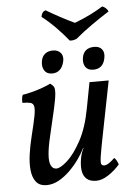

<svg xmlns="http://www.w3.org/2000/svg" viewBox="-57 -856 621 907"><g transform="rotate(-5 254.0 -402.5)"><path d="M128 9Q94 9 77.5 -12Q61 -33 57.5 -67.5Q54 -102 60 -143.5Q66 -185 76 -225Q91 -285 97.5 -318.5Q104 -352 101 -366.5Q98 -381 85 -384.5Q72 -388 47 -388Q46 -397 47 -407.5Q48 -418 52 -426Q67 -428 93.5 -434.5Q120 -441 146 -450.5Q172 -460 185 -467Q196 -460 201.5 -451.5Q207 -443 205.5 -420Q204 -397 193.5 -349.5Q183 -302 163 -218Q151 -168 148.5 -133.5Q146 -99 154.5 -82Q163 -65 180 -65Q199 -65 232 -94.5Q265 -124 298 -184.5Q331 -245 348 -337L371 -458H462L413 -210Q399 -140 394 -108Q389 -76 392.5 -68Q396 -60 407 -60Q425 -60 456 -91Q463 -85 467.5 -76.5Q472 -68 475 -59Q451 -31 420.5 -11Q390 9 363 9Q333 9 317 -5.5Q301 -20 297.5 -45Q294 -70 300 -103Q302 -115 306 -127Q310 -139 316 -151H314Q302 -126 282.5 -98.5Q263 -71 238 -46.5Q213 -22 185 -6.5Q157 9 128 9ZM199 -514Q174 -514 162.5 -532Q151 -550 156 -578Q160 -599 174.5 -610.5Q189 -622 211 -622Q237 -622 249.5 -605.5Q262 -589 255 -563Q242 -514 199 -514ZM394 -515Q369 -515 357.5 -531.5Q346 -548 350 -575Q358 -622 408 -622Q432 -622 444 -607Q456 -592 451 -566Q442 -515 394 -515ZM295 -662Q271 -692 239.5 -724.5Q208 -757 172 -785Q174 -797 179 -804Q184 -811 194 -814Q226 -795 261.5 -776Q297 -757 327 -743Q369 -759 402 -775.5Q435 -792 462 -809Q471 -806 478.5 -799Q486 -792 490 -783Q452 -759 409 -729Q366 -699 328 -667Q308 -659 295 -662Z"/></g></svg>

Font: Vollkorn
Style: Italic
Weight: 400
Italic angle: -11°
Designer: Friedrich Althausen
Foundry: Friedrich Althausen
Version: Version 5.001